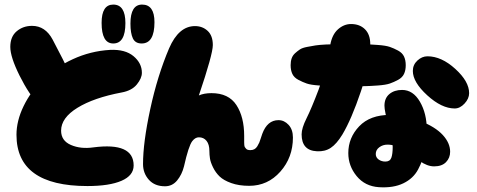

<svg xmlns="http://www.w3.org/2000/svg" viewBox="-20 -818 2085 839"><path d="M362 -5Q458 -5 511 -28Q564 -51 564 -95Q564 -197 388 -174Q333 -166 290 -184.5Q247 -203 247 -247Q247 -303 318.5 -347Q390 -391 512 -414Q556 -422 578 -449Q600 -476 600 -500Q600 -542 563.5 -572.5Q527 -603 461 -600Q375 -595 297.5 -559Q220 -523 167 -470.5Q114 -418 83 -354Q52 -290 52 -229Q52 -5 362 -5ZM199 -336Q238 -336 274.5 -365Q311 -394 311 -428Q311 -454 210 -645Q178 -705 120 -705Q81 -705 53 -681.5Q25 -658 25 -613Q25 -569 65.5 -487.5Q106 -406 154 -354Q171 -336 199 -336ZM599 -628Q655 -628 655 -721Q655 -798 601 -798Q550 -798 550 -715Q550 -673 560.5 -650.5Q571 -628 599 -628ZM475 -628Q528 -628 528 -717Q528 -798 475 -798Q424 -798 424 -718Q424 -628 475 -628Z M701 -4Q733 -4 754 -29.5Q775 -55 784 -91Q804 -180 820 -201Q833 -218 849 -218Q870 -218 882.5 -202.5Q895 -187 895 -158Q895 -142 897.5 -125.5Q900 -109 911 -86.5Q922 -64 939.5 -47Q957 -30 990.5 -18Q1024 -6 1069 -6Q1150 -6 1205 -68Q1260 -130 1260 -217Q1260 -252 1241 -272.5Q1222 -293 1197 -293Q1148 -293 1126 -233Q1124 -228 1120 -215Q1116 -202 1113 -195Q1110 -188 1104.5 -179Q1099 -170 1091.5 -166Q1084 -162 1074 -162Q1067 -162 1062.5 -163.5Q1058 -165 1055 -168.5Q1052 -172 1050 -175Q1048 -178 1047.5 -185Q1047 -192 1047 -196Q1047 -200 1047 -210Q1047 -220 1047 -224Q1047 -307 1013 -359Q979 -411 904 -411Q872 -411 849 -401Q910 -581 910 -621Q910 -662 887.5 -683Q865 -704 832 -704Q761 -704 719 -607Q668 -487 636.5 -341Q605 -195 605 -101Q605 -61 630.5 -32.5Q656 -4 701 -4Z M1636 0Q1699 4 1742.5 -17Q1786 -38 1807 -77.5Q1828 -117 1836.5 -158.5Q1845 -200 1845 -251Q1845 -322 1815 -373.5Q1785 -425 1737 -425Q1703 -425 1681.5 -407Q1660 -389 1660 -356Q1660 -332 1678 -269.5Q1696 -207 1696 -176Q1696 -145 1690 -128.5Q1684 -112 1664 -112Q1647 -112 1634.5 -121Q1622 -130 1622 -145Q1622 -163 1637.5 -174.5Q1653 -186 1673 -186Q1709 -186 1745 -162Q1781 -138 1814 -114.5Q1847 -91 1877 -91Q1911 -91 1929 -109.5Q1947 -128 1947 -155Q1947 -193 1915 -228Q1882 -264 1815 -290Q1748 -316 1685 -316Q1597 -316 1549.5 -266Q1502 -216 1502 -149Q1502 -93 1538.5 -48.5Q1575 -4 1636 0ZM1365 -157Q1400 -155 1425.5 -172Q1451 -189 1476 -230Q1516 -297 1557 -418.5Q1598 -540 1598 -625Q1598 -667 1575 -690Q1552 -713 1514 -713Q1483 -713 1457 -690Q1431 -667 1423 -621Q1404 -510 1372.5 -427Q1341 -344 1319.5 -301Q1298 -258 1298 -231Q1298 -160 1365 -157ZM1507 -441Q1551 -441 1574.5 -441.5Q1598 -442 1632 -444.5Q1666 -447 1683.5 -453Q1701 -459 1719.5 -469Q1738 -479 1745.5 -495Q1753 -511 1753 -533Q1753 -555 1745.5 -571Q1738 -587 1719.5 -597Q1701 -607 1683.5 -613Q1666 -619 1632 -621.5Q1598 -624 1574.5 -624.5Q1551 -625 1507 -625Q1471 -625 1452 -625Q1433 -625 1403.5 -623.5Q1374 -622 1358.5 -619.5Q1343 -617 1322 -613Q1301 -609 1290.5 -602Q1280 -595 1269.5 -585.5Q1259 -576 1254.5 -563Q1250 -550 1250 -533Q1250 -511 1257.5 -495Q1265 -479 1284 -469Q1303 -459 1320.5 -453Q1338 -447 1373.5 -444.5Q1409 -442 1434 -441.5Q1459 -441 1507 -441ZM1967 -344Q1990 -344 2010 -365.5Q2030 -387 2030 -411Q2030 -462 1969.5 -517Q1909 -572 1848 -572Q1824 -572 1804 -553.5Q1784 -535 1784 -508Q1784 -459 1847 -401.5Q1910 -344 1967 -344Z"/></svg>

Font: Cherry Bomb
Style: Regular
Weight: 400
Designer: satsuyako
Foundry: satsuyako
Version: Version 4.0